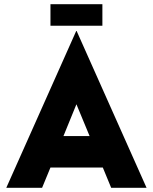

<svg xmlns="http://www.w3.org/2000/svg" viewBox="-20 -897 730 917"><path d="M344 -749H346L680 0H511L471 -97H221L181 0H10ZM408 -247 345 -399 283 -247ZM221 -877H469V-774H221Z"/></svg>

Font: Lineal Heavy
Style: Regular
Weight: 900
Designer: Created by Frank Adebiaye with contributions from Anton Moglia & Ariel Martín Pérez
Created by Frank ADEBIAYE with FontF
Foundry: Velvetyne Type Foundry
Version: Version 2.000